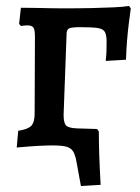

<svg xmlns="http://www.w3.org/2000/svg" viewBox="-20 -487 470 643"><path d="M412 -467 418 -459Q415 -437 411.5 -409.5Q408 -382 405.5 -351Q403 -320 402 -287L334 -283Q336 -301 336.5 -313.5Q337 -326 337 -347Q337 -369 331.5 -379.5Q326 -390 308 -393Q290 -396 250 -396Q220 -396 211.5 -392Q203 -388 203 -373L193 -102Q193 -75 201.5 -66.5Q210 -58 239 -57L305 -55L311 -47Q311 -8 312.5 35.5Q314 79 317 132L251 136L236 54Q232 31 224.5 19.5Q217 8 201.5 4Q186 0 155 0Q136 0 108 1.5Q80 3 36 7L41 -49Q74 -54 85 -66Q96 -78 96 -107L97 -364Q97 -387 92 -394.5Q87 -402 72 -402Q67 -402 61.5 -401.5Q56 -401 50 -400L44 -407L50 -461Q74 -461 99.5 -460.5Q125 -460 148.5 -459.5Q172 -459 188 -459Q246 -459 289 -460Q332 -461 362.5 -462.5Q393 -464 412 -467Z"/></svg>

Font: Alegreya SemiBold
Style: Regular
Weight: 600
Designer: Juan Pablo del Peral
Foundry: Huerta Tipografica
Version: Version 2.009